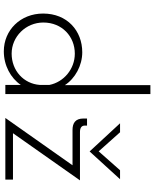

<svg xmlns="http://www.w3.org/2000/svg" viewBox="79 -879 808 1006"><g transform="rotate(90 483.0 -376.0)"><path d="M426 -312C391 -366 323 -403 254 -403C141 -403 51 -324 51 -198C51 -79 138 8 249 8C323 8 389 -28 425 -81V0H473V-760H426ZM774 -442 919 -601H872L773 -489L673 -601H626L773 -442ZM925 -391H672C649 -391 638 -400 638 -416V-428H601V-409C601 -366 626 -352 661 -352H846L598 0H921V-40H678ZM261 -33C172 -33 98 -107 98 -199C98 -297 171 -364 261 -364C342 -364 410 -306 425 -231V-181C419 -96 350 -33 261 -33Z"/></g></svg>

Font: Sulaf Light
Style: Regular
Weight: 300
Designer: Bandar Raffah (Arabic) and Santiago Orozco (Latin)
Foundry: Caramella and Typemade
Version: Version 1.005;PS 001.005;hotconv 1.0.88;makeotf.lib2.5.64775